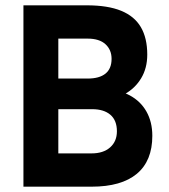

<svg xmlns="http://www.w3.org/2000/svg" viewBox="-20 -701 633 721"><path d="M68 0V-681H306Q385 -681 435 -660.5Q485 -640 509 -599Q533 -558 533 -496Q533 -445 510 -407Q487 -369 448 -347.5Q409 -326 362 -326L366 -365Q426 -365 467 -343Q508 -321 530 -282Q552 -243 552 -191Q552 -97 494 -48.5Q436 0 324 0ZM199 -610V-78L151 -125H324Q368 -125 393.5 -147.5Q419 -170 419 -208Q419 -249 394.5 -270Q370 -291 326 -291H151V-406H309Q353 -406 376 -424.5Q399 -443 399 -480Q399 -514 376 -535Q353 -556 309 -556H155Z"/></svg>

Font: Gabarito SemiBold
Style: Regular
Weight: 600
Designer: Leandro Assis / Alvaro Franca / Felipe Casaprima
Foundry: Naipe Foundry
Version: Version 1.000